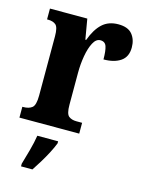

<svg xmlns="http://www.w3.org/2000/svg" viewBox="-116 -618 685 909"><g transform="rotate(15 226.0 -163.5)"><path d="M11 0V-53H15Q43 -53 58.5 -65.5Q74 -78 74 -125V-415Q74 -459 60.5 -471Q47 -483 21 -483H17V-536H200L217 -437H221Q241 -492 271.5 -520Q302 -548 350 -548Q397 -548 418 -522.5Q439 -497 439 -458Q439 -412 407.5 -390.5Q376 -369 324 -369Q324 -411 317 -432Q310 -453 287 -453Q266 -453 252 -426.5Q238 -400 231 -359.5Q224 -319 224 -277V-120Q224 -76 238 -64.5Q252 -53 276 -53H304V0ZM78 208Q87 178 98.5 136Q110 94 115 61H217V71Q209 92 195 119Q181 146 164.5 173Q148 200 134 221H78Z"/></g></svg>

Font: Noto Serif Khmer ExtraCondensed ExtraBold
Style: Regular
Weight: 800
Width: 2
Designer: Danh Hong and the Monotype Design Team
Foundry: Monotype Imaging Inc.
Version: Version 2.004; ttfautohint (v1.8.4.7-5d5b)